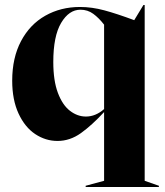

<svg xmlns="http://www.w3.org/2000/svg" viewBox="-20 -551 662 771"><path d="M324 195 398 175V-101Q349 -48 305 -16.5Q261 15 211 15Q163 15 121.5 -12.5Q80 -40 54.5 -95Q29 -150 29 -227Q29 -319 64.5 -386Q100 -453 162 -488Q224 -523 301 -523Q349 -523 399 -509.5Q449 -496 519 -470L556 -531H561V175L618 195V200H324ZM325 -83Q364 -83 398 -113V-452Q377 -479 354.5 -495.5Q332 -512 303 -512Q257 -512 225.5 -459Q194 -406 194 -302Q194 -227 212.5 -178Q231 -129 261 -106Q291 -83 325 -83Z"/></svg>

Font: Nyght Serif Bold
Style: Regular
Weight: 700
Designer: Maksym Kobuzan
Version: Version 0.410